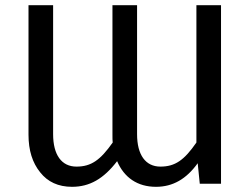

<svg xmlns="http://www.w3.org/2000/svg" viewBox="-20 -709 973 741"><path d="M738 -689V-159C691 -91 656 -66 599 -66C542 -66 509 -111 509 -191V-689H414V-189C414 -176 414 -166 415 -159C367 -91 332 -66 275 -66C218 -66 185 -111 185 -191V-689H90V-189C90 -129 105 -81 135 -44C164 -7 205 12 258 12C326 12 380 -19 432 -87C459 -24 510 12 582 12C647 12 699 -18 743 -79L751 0H833V-689Z"/></svg>

Font: Fira Sans
Style: Regular
Weight: 400
Designer: Carrois Corporate & Edenspiekermann AG
Foundry: Carrois Corporate GbR & Edenspiekermann AG
Version: Version 4.203